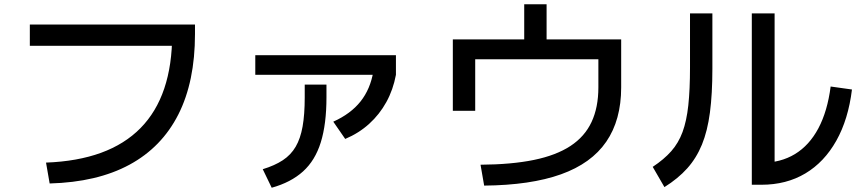

<svg xmlns="http://www.w3.org/2000/svg" viewBox="-20 -833 4040 901"><path d="M196 -70Q491 -81 639.5 -232Q788 -383 788 -673L840 -618H120V-718H895V-673Q895 -450 817 -296Q739 -142 587.5 -60Q436 22 213 28Z M1213 -39Q1269 -56 1307 -81Q1345 -106 1367.5 -144.5Q1390 -183 1400 -239.5Q1410 -296 1410 -376V-436H1512V-376Q1512 -251 1485.5 -165.5Q1459 -80 1402 -28.5Q1345 23 1255 48ZM1544 -262Q1626 -299 1672 -357Q1718 -415 1732 -498L1838 -482Q1825 -412 1793 -354Q1761 -296 1712.5 -252Q1664 -208 1600 -181ZM1178 -482V-574H1838V-482Z M2235 -60Q2381 -61 2485.5 -82.5Q2590 -104 2657 -148Q2724 -192 2756 -260.5Q2788 -329 2788 -423V-555H2210V-313H2105V-648H2440V-813H2545V-648H2895V-423Q2895 -270 2825 -168Q2755 -66 2612.5 -15Q2470 36 2252 38Z M3508 34V-770H3615V-14L3553 -69Q3643 -69 3710.5 -110Q3778 -151 3820.5 -231Q3863 -311 3878 -427L3978 -413Q3961 -273 3904.5 -172.5Q3848 -72 3759 -19Q3670 34 3553 34ZM3043 -50Q3096 -85 3130 -123.5Q3164 -162 3183 -213.5Q3202 -265 3210 -338.5Q3218 -412 3218 -517V-770H3323V-510Q3323 -392 3311.5 -305Q3300 -218 3274 -154.5Q3248 -91 3205 -43Q3162 5 3098 45Z"/></svg>

Font: M PLUS 2 Medium
Style: Regular
Weight: 500
Designer: Coji Morishita
Foundry: UNDERFOREST DESIGN
Version: Version 1.001